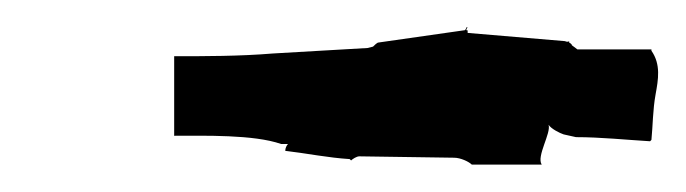

<svg xmlns="http://www.w3.org/2000/svg" viewBox="-20 -683 500 140"><path d="M107 -584C129 -584 165 -585 185 -578H190C189 -577 188 -575 188 -573C205 -571 219 -568 235 -567L236 -566C237 -567 240 -569 242 -569L311 -568C316 -568 322 -565 324 -563H375C371 -569 382 -586 380 -592C382 -589 388 -586 391 -585L400 -583C418 -583 437 -581 454 -580L455 -581C456 -591 456 -603 458 -614C460 -625 462 -636 455 -646V-647H401L397 -650C397 -651 395 -652 395 -652V-653C394 -652 392 -653 392 -653L321 -659V-660C321 -661 321 -661 320 -661C320 -662 321 -663 321 -663C321 -663 320 -663 320 -663C320 -663 320 -662 319 -661L256 -652C255 -652 253 -650 252 -649L248 -648L179 -644C155 -642 129 -642 107 -642Z"/></svg>

Font: Charger Mayhem
Style: Obl
Weight: 400
Designer: Jasper
Foundry: Cannot Into Space Fonts
Version: Version 0.98